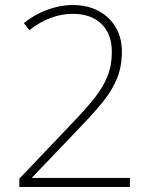

<svg xmlns="http://www.w3.org/2000/svg" viewBox="-20 -744 610 764"><path d="M497 0H57V-33L273 -260Q323 -312 356.5 -354.5Q390 -397 407.5 -440Q425 -483 425 -537Q425 -609 383.5 -649Q342 -689 269 -689Q225 -689 181 -672.5Q137 -656 97 -624L75 -652Q106 -677 138.5 -692.5Q171 -708 204.5 -716Q238 -724 269 -724Q328 -724 372 -700.5Q416 -677 440.5 -635.5Q465 -594 465 -538Q465 -479 445.5 -431.5Q426 -384 390 -339.5Q354 -295 304 -243L108 -38V-36H497Z"/></svg>

Font: Noto Sans Cham ExtraLight
Style: Regular
Weight: 250
Version: Version 2.002